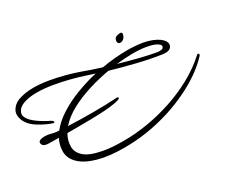

<svg xmlns="http://www.w3.org/2000/svg" viewBox="-112 -884 1528 1303"><g transform="rotate(-30 652.0 -232.5)"><path d="M549 112Q427 112 342.5 88Q258 64 214.5 21.5Q171 -21 171 -74Q171 -123 194 -169Q171 -169 152 -169.5Q133 -170 120 -170Q91 -170 78.5 -179Q66 -188 66 -203Q66 -214 79 -220Q92 -226 112 -226Q128 -226 145.5 -223Q163 -220 181 -215Q189 -214 199 -212Q204 -212 209.5 -211.5Q215 -211 221 -210Q261 -261 324.5 -301.5Q388 -342 467 -372.5Q546 -403 629 -422Q613 -427 597.5 -432Q582 -437 567 -442Q520 -458 459.5 -473.5Q399 -489 335.5 -499.5Q272 -510 216 -510Q158 -510 115.5 -495.5Q73 -481 59 -448Q58 -444 56.5 -440Q55 -436 55 -431Q55 -406 85 -375Q104 -356 134.5 -336Q165 -316 193 -302Q198 -301 205 -296.5Q212 -292 216 -289Q222 -283 222 -280Q223 -275 217 -273Q216 -273 214.5 -273.5Q213 -274 211 -274Q196 -278 166 -291.5Q136 -305 105.5 -324.5Q75 -344 58 -364Q41 -384 33 -405Q25 -426 25 -444Q25 -459 30 -472Q50 -516 100 -533Q150 -550 213 -550Q269 -550 330 -539.5Q391 -529 450.5 -513Q510 -497 559 -479Q585 -469 619.5 -457.5Q654 -446 693 -434Q744 -443 795 -447.5Q846 -452 892 -452Q902 -452 911 -452Q920 -452 929 -451Q1019 -448 1077.5 -424.5Q1136 -401 1155 -369Q1162 -357 1162 -346Q1162 -331 1150 -318.5Q1138 -306 1109 -306Q1104 -306 1098 -306.5Q1092 -307 1086 -308Q1003 -320 904 -344Q805 -368 713 -395Q633 -381 551.5 -356Q470 -331 401 -294Q332 -257 288 -207Q333 -205 386 -204Q439 -203 490 -203Q540 -203 584.5 -204.5Q629 -206 658 -208Q661 -209 667 -209Q678 -209 681 -205Q684 -201 680 -197Q674 -189 632 -182Q601 -176 553 -173Q505 -170 450 -169Q395 -168 340 -168H261Q235 -125 235 -74Q235 -32 273 3Q311 38 404 56Q438 63 479.5 66Q521 69 569 69Q656 69 751.5 53.5Q847 38 943 6.5Q1039 -25 1128 -73.5Q1217 -122 1290 -189Q1292 -191 1296 -191Q1300 -191 1303 -187Q1304 -186 1304 -182Q1304 -179 1301 -174Q1253 -123 1193.5 -81.5Q1134 -40 1067 -8Q990 30 907 56Q824 82 743 95.5Q662 109 589 111Q579 111 569 111.5Q559 112 549 112ZM1065 -338Q1070 -337 1074 -337Q1078 -337 1082 -337Q1101 -337 1107.5 -343.5Q1114 -350 1114 -357Q1114 -361 1112 -365Q1097 -388 1043 -401Q989 -414 915 -414Q887 -414 854.5 -412Q822 -410 787 -406Q866 -383 941 -364.5Q1016 -346 1065 -338ZM880 -519Q860 -519 860 -540Q860 -548 863 -555Q868 -568 882.5 -572.5Q897 -577 910 -577Q923 -577 923 -565Q923 -556 917 -544Q911 -532 900.5 -525.5Q890 -519 880 -519Z"/></g></svg>

Font: WindSong Medium
Style: Regular
Weight: 500
Designer: Robert E. Leuschke
Foundry: Robert E. Leuschke
Version: Version 1.010; ttfautohint (v1.8.3)